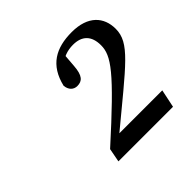

<svg xmlns="http://www.w3.org/2000/svg" viewBox="-113 -941 626 626"><g transform="rotate(-45 200.0 -628.0)"><path d="M101 -425.6H352.7L365.8 -488.2H155.5L159.5 -481.2C343.5 -634.2 400.5 -672.4 400.5 -737.4C400.5 -791.4 366.4 -831.4 291.4 -831.4C218.4 -831.4 167.1 -803.5 148.9 -726.1C150.9 -705.9 163 -693.9 180.2 -693.9C202.5 -693.9 215.6 -706 218.6 -748.1L223.5 -810.4L194.2 -770.5C214.2 -791.2 239.2 -799.2 265.1 -799.2C305.8 -799.2 328.7 -777.3 328.7 -733.5C328.7 -685.4 297.5 -642.2 110 -473L101 -425.6Z"/></g></svg>

Font: Source Serif Variable
Style: Italic
Weight: 389
Italic angle: -12°
Designer: Frank Grießhammer
Foundry: Adobe Systems Incorporated
Version: Version 3.001;hotconv 1.0.111;makeotfexe 2.5.65597